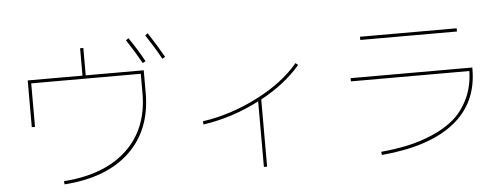

<svg xmlns="http://www.w3.org/2000/svg" viewBox="-55 -997 3109 1187"><g transform="rotate(-5 1500.0 -403.0)"><path d="M757 -814 773 -826Q822 -755 866 -675L848 -665Q808 -737 757 -814ZM878 -834 894 -846Q948 -764 989 -691L971 -681Q931 -754 878 -834ZM830 -600H150V-330H130V-620H470V-790H490V-620H850V-480Q850 -250 706.5 -114Q563 22 301 40L299 20Q552 2 691 -129Q830 -260 830 -480Z M1187 -274Q1361 -299 1527 -383.5Q1693 -468 1788 -582L1804 -570Q1709 -458 1558 -377V40H1538V-367Q1370 -280 1189 -254Z M2200 -690V-710H2800V-690ZM2855 -440H2120V-460H2875V-450Q2875 -240 2721 -118Q2567 4 2271 30L2269 10Q2356 2 2432 -14Q2508 -30 2587.5 -63.5Q2667 -97 2723.5 -145Q2780 -193 2816.5 -269Q2853 -345 2855 -440Z"/></g></svg>

Font: M PLUS 1p Thin
Style: Regular
Weight: 250
Version: Version 1.062